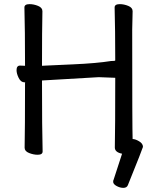

<svg xmlns="http://www.w3.org/2000/svg" viewBox="-20 -731 741 928"><path d="M576 177Q560 177 543.5 168Q527 159 527 148Q527 140 529 138L570 12Q535 5 535 -18Q537 -107 537 -355L457 -358L183 -342Q183 -105 186 1Q186 17 162 17Q142 17 120.5 8.5Q99 0 99 -17Q101 -106 101 -332L103 -333H99Q81 -333 70.5 -354Q60 -375 60 -392Q60 -414 77 -414L101 -413Q101 -589 98 -695Q98 -711 123 -711Q143 -711 164 -702.5Q185 -694 185 -677Q183 -588 183 -413L202 -414Q221 -415 334 -420Q447 -425 516 -436Q537 -436 537 -439Q537 -587 534 -695Q534 -711 559 -711Q579 -711 600 -702.5Q621 -694 621 -677L619 -588Q619 -106 621 -59Q634 -59 652.5 -48Q671 -37 671 -21Q671 -17 598 164Q593 177 576 177Z"/></svg>

Font: LXGW WenKai Medium
Style: Regular
Weight: 500
Designer: LXGW / Fontworks Inc.
Foundry: LXGW / Fontworks Inc.
Version: Version 1.501; October 10, 2024